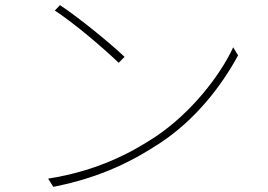

<svg xmlns="http://www.w3.org/2000/svg" viewBox="-20 -725 1040 746"><path d="M213 -705 193 -684C269 -635 392 -529 441 -481L464 -504C412 -554 285 -658 213 -705ZM167 -31 187 1C380 -37 504 -105 603 -170C744 -263 844 -397 905 -510L886 -541C834 -429 721 -285 583 -193C490 -132 359 -61 167 -31Z"/></svg>

Font: Harano Aji Gothic TW ExtraLight
Style: Regular
Weight: 250
Foundry: Masamichi Hosoda
Version: HaranoAjiGothicTW-ExtraLight version 20230610;ttx 4.39.4